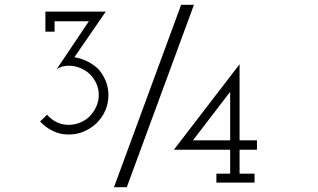

<svg xmlns="http://www.w3.org/2000/svg" viewBox="-20 -756 1316 795"><path d="M381 -247Q403 -269 416 -298.5Q429 -328 429 -363Q429 -393 418 -420Q407 -447 389 -468Q369 -488 343.5 -501Q318 -514 288 -519L418 -708H168V-625H206V-668H348L215 -470Q226 -477 238.5 -480.5Q251 -484 264 -484Q289 -484 312 -474.5Q335 -465 352 -449Q369 -432 379 -410Q389 -388 389 -363Q389 -337 378.5 -314.5Q368 -292 352 -275Q335 -258 312 -248.5Q289 -239 264 -239Q237 -239 214 -250.5Q191 -262 175 -281L146 -253Q168 -229 198.5 -214Q229 -199 264 -199Q299 -199 328.5 -212Q358 -225 381 -247ZM505 19Q575 -171 644 -358.5Q713 -546 783 -736H730Q660 -546 591 -358.5Q522 -171 452 19ZM1034 0V-37H972V-136H1044V-175H972V-490L700 -136H933V-37H876V0ZM933 -376V-175H779Z"/></svg>

Font: Josefin Slab Thin Medium
Style: Regular
Weight: 500
Version: Version 2.000